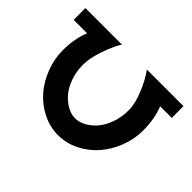

<svg xmlns="http://www.w3.org/2000/svg" viewBox="-145 -1063 1353 1353"><g transform="rotate(45 531.5 -387.0)"><path d="M41 -654.8V-772H404.8Q373 -722.7 342 -633.3Q311 -543.9 311 -478Q311 -410.2 332 -350.8Q353 -291.5 386.2 -253.2Q419.4 -214.8 459.5 -192.9Q499.5 -170.9 539.1 -170.9Q578.1 -170.9 618.2 -192.9Q658.2 -214.8 691.2 -253.2Q724.1 -291.5 745.1 -350.8Q766.1 -410.2 766.1 -478Q766.1 -544.4 730.5 -630.4Q694.8 -716.3 653.8 -772H1018.1L1019 -654.8H902.8Q939 -564.9 939 -449.2Q939 -362.8 907 -280.8Q875 -198.7 821.5 -137.5Q768.1 -76.2 693.4 -39.1Q618.7 -2 537.1 -2Q456.1 -2 381.8 -39.3Q307.6 -76.7 254.4 -137.9Q201.2 -199.2 169.7 -281.2Q138.2 -363.3 138.2 -449.2Q138.2 -564 174.8 -654.8Z"/></g></svg>

Font: Hussar Preview
Style: Bold
Weight: 700
Foundry: Cannot Into Space Fonts, PlusOne Fonts
Version: Version 2.29RC2 "Millennial"